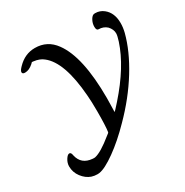

<svg xmlns="http://www.w3.org/2000/svg" viewBox="-186 -833 1086 1127"><g transform="rotate(-30 357.0 -270.0)"><path d="M83 -586Q65 -586 65 -599Q65 -610 85 -630Q136 -683 204 -683Q288 -683 338 -614Q424 -497 424 -217Q424 -204 423 -168Q422 -132 422 -123Q424 -123 464 -168Q603 -325 650 -469Q661 -503 661 -519Q661 -546 639 -570Q616 -591 583 -591Q569 -591 569 -616Q569 -637 578.5 -656Q588 -675 600 -681Q606 -683 613 -683Q645 -683 670 -663Q714 -628 714 -558Q714 -528 706 -496Q678 -388 605.5 -270.5Q533 -153 426 -45Q350 33 278 84.5Q206 136 166 142Q162 143 154 143Q132 143 114 137Q80 125 55.5 92.5Q31 60 31 20Q31 -3 44.5 -24.5Q58 -46 70 -46Q82 -46 85 -24Q100 44 173 50Q184 51 190 50Q233 41 314 -25Q330 -36 330 -40Q336 -78 336 -178Q336 -245 332 -289Q314 -524 223 -594Q199 -614 158 -619L148 -620L139 -611Q111 -586 83 -586Z"/></g></svg>

Font: KaTeX_Caligraphic
Style: Regular
Weight: 400
Version: Version 1.1; ttfautohint (v1.3)